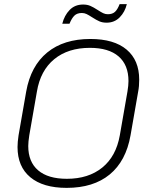

<svg xmlns="http://www.w3.org/2000/svg" viewBox="-20 -900 718 931"><path d="M65 -187Q65 -211 70 -244L107 -456Q129 -580 209 -645.5Q289 -711 418 -711Q533 -711 594 -659.5Q655 -608 655 -514Q655 -481 650 -456L613 -244Q591 -119 512 -54Q433 11 303 11Q189 11 127 -40.5Q65 -92 65 -187ZM561 -244 598 -456Q603 -486 603 -507Q603 -585 555 -626.5Q507 -668 416 -668Q310 -668 243 -613Q176 -558 159 -456L122 -244Q117 -212 117 -192Q117 -115 165 -74Q213 -33 304 -33Q409 -33 476 -87.5Q543 -142 561 -244ZM383 -878Q403 -878 418 -871.5Q433 -865 453 -852Q470 -841 480.5 -836Q491 -831 503 -831Q525 -831 537.5 -842.5Q550 -854 560 -880H595Q586 -842 560.5 -816Q535 -790 497 -790Q477 -790 462 -796.5Q447 -803 427 -816Q410 -827 399.5 -832Q389 -837 377 -837Q354 -837 341 -824.5Q328 -812 317 -785H282Q292 -825 317.5 -851.5Q343 -878 383 -878Z"/></svg>

Font: KoHo Light
Style: Italic
Weight: 300
Italic angle: -10°
Version: Version 1.000; ttfautohint (v1.6)